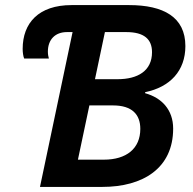

<svg xmlns="http://www.w3.org/2000/svg" viewBox="-20 -734 758 754"><path d="M137 0H382C541 0 660 -73 660 -229C660 -303 615 -350 550 -368V-372C648 -392 708 -456 708 -553C708 -667 622 -714 487 -714H261C132 -714 69 -644 69 -542C69 -529 71 -513 75 -504H172C170 -510 168 -521 168 -531C168 -579 197 -608 243 -608H265ZM442 -423H353L392 -608H476C546 -608 577 -580 577 -529C577 -455 520 -423 442 -423ZM388 -107H286L331 -320H424C499 -320 531 -284 531 -228C531 -150 476 -107 388 -107Z"/></svg>

Font: Noto Sans SemiBold
Style: Italic
Weight: 600
Italic angle: -12°
Designer: Monotype Design Team
Foundry: Monotype Imaging Inc.
Version: Version 2.013